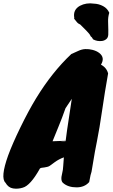

<svg xmlns="http://www.w3.org/2000/svg" viewBox="-56 -1068 679 1158"><path d="M553 -678Q587 -660 596 -625Q576 -513 560 -402.5Q544 -292 529 -217.5Q514 -143 508.5 -106Q503 -69 496 -32L490 -11Q488 0 486 9.5Q484 19 482 30Q454 62 406 62Q355 62 325 36Q307 22 319 -23Q324 -41 325.5 -69.5Q327 -98 329 -117V-119Q299 -108 275 -90.5Q251 -73 245 -68.5Q239 -64 229 -61.5Q219 -59 211 -58Q192 -57 185 -52Q127 52 81 64Q52 73 23 68.5Q-6 64 -23 34Q-55 4 -7 -130Q19 -201 67.5 -300.5Q116 -400 161 -474Q258 -633 374 -742Q393 -750 415 -760.5Q437 -771 458.5 -772Q480 -773 503 -767Q526 -761 542 -749Q579 -721 553 -678ZM339 -415Q318 -355 297 -304.5Q276 -254 261 -216L340 -219Q348 -283 358 -346Q368 -409 377 -472ZM312 -215Q326 -215 340 -217V-218Q327 -217 316 -216Q305 -215 312 -215ZM392 -960Q383 -1009 426 -1033Q464 -1053 511 -1046Q540 -1045 566 -1031Q592 -1017 603 -991Q595 -965 596 -937Q598 -877 597 -859Q596 -841 585 -832Q574 -823 560 -821Q530 -817 505 -831Q500 -841 496 -845Q492 -846 490 -851Q486 -862 464 -884L428 -920Q413 -927 409 -933Q401 -942 392 -954L391 -959Z"/></svg>

Font: Knewave
Style: Regular
Weight: 400
Designer: Tyler Finck
Foundry: Tyler Finck
Version: Version 1.001